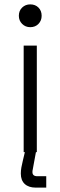

<svg xmlns="http://www.w3.org/2000/svg" viewBox="-20 -694 276 876"><path d="M148 0H88V-486H148ZM118 -570Q96 -570 81 -585Q66 -600 66 -622Q66 -645 81 -659.5Q96 -674 118 -674Q141 -674 155.5 -659.5Q170 -645 170 -622Q170 -600 155.5 -585Q141 -570 118 -570ZM191 162H143Q111 162 93 145.5Q75 129 75 98Q75 84 77.5 70Q80 56 84 40L96 -11H146L132 65Q131 74 129.5 79Q128 84 128 91Q128 110 150 110H191Z"/></svg>

Font: Space Grotesk Variable Light
Style: Regular
Weight: 300
Designer: Florian Karsten
Foundry: Florian Karsten
Version: Version 2.000